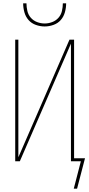

<svg xmlns="http://www.w3.org/2000/svg" viewBox="-20 -975 540 1161"><path d="M250 -815Q223 -815 196.5 -824.5Q170 -834 152.5 -854Q135 -874 127.5 -901Q120 -928 120 -955H140Q140 -932 145.5 -908.5Q151 -885 166.5 -867.5Q182 -850 204.5 -841.5Q227 -833 250 -833Q273 -833 295.5 -841.5Q318 -850 333.5 -867.5Q349 -885 354.5 -908.5Q360 -932 360 -955H380Q380 -928 372.5 -901Q365 -874 347.5 -854Q330 -834 303.5 -824.5Q277 -815 250 -815ZM446 166H426L469 0H409V-711L100 0H72V-735H91V-24L400 -735H428V-18H494Z"/></svg>

Font: Zed Mono Thin
Style: Regular
Weight: 100
Monospace: yes
Designer: Belleve Invis
Foundry: Belleve Invis
Version: Version 1.0.0; ttfautohint (v1.8.4)